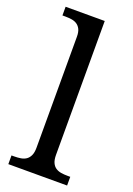

<svg xmlns="http://www.w3.org/2000/svg" viewBox="-146 -816 603 871"><g transform="rotate(20 155.0 -380.0)"><path d="M25.9 -42Q43 -42 57.9 -44.4Q72.8 -46.9 83.7 -54.4Q94.7 -62 101.3 -76.2Q107.9 -90.3 107.9 -113.8V-649.9Q107.9 -671.9 101.3 -685.3Q94.7 -698.7 83.5 -706.1Q72.3 -713.4 57.4 -715.6Q42.5 -717.8 25.9 -717.8H13.2V-759.8H202.1V-113.8Q202.1 -90.3 208.5 -76.2Q214.8 -62 226.1 -54.4Q237.3 -46.9 252.2 -44.4Q267.1 -42 284.2 -42H296.9V0H13.2V-42Z"/></g></svg>

Font: Droid-TTFautohint Serif
Style: Regular
Weight: 400
Foundry: Ascender Corporation
Version: Version 1.00; ttfautohint (v1.00rc1.4-1a1c-dirty) -l 8 -r 50